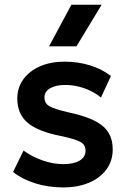

<svg xmlns="http://www.w3.org/2000/svg" viewBox="-20 -782 544 816"><path d="M249 14.5Q184.5 14.5 129.2 -3Q74 -20.5 35.5 -51L80 -142Q117 -115.5 161.5 -100Q206 -84.5 248.5 -84.5Q293.5 -84.5 318.5 -99.5Q343.5 -114.5 343.5 -141.5Q343.5 -167 321.5 -179Q299.5 -191 238.5 -204Q141.5 -223 97.5 -260.2Q53.5 -297.5 53.5 -363Q53.5 -409.5 79.2 -445Q105 -480.5 150.2 -500.2Q195.5 -520 254.5 -520Q312 -520 363.2 -504Q414.5 -488 451.5 -459L409 -367.5Q389.5 -384 364.5 -396Q339.5 -408 311.8 -414.5Q284 -421 257 -421Q217.5 -421 193.2 -407Q169 -393 169 -367.5Q169 -342 191.5 -329.8Q214 -317.5 273 -304Q373 -282.5 416 -247Q459 -211.5 459 -147.5Q459 -98.5 432.5 -62.2Q406 -26 358.8 -5.8Q311.5 14.5 249 14.5ZM188.5 -585 283.5 -762H412L305 -585Z"/></svg>

Font: Geologica Roman Medium
Style: Regular
Weight: 500
Designer: Sindre Bremnes, Frode Helland
Foundry: Monokrom Skriftforlag AS
Version: Version 1.010;gftools[0.9.28]